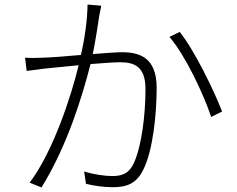

<svg xmlns="http://www.w3.org/2000/svg" viewBox="-20 -800 1040 842"><path d="M768 -660 723 -638C792 -559 874 -385 906 -287L954 -311C919 -402 831 -583 768 -660ZM90 -547 97 -489C120 -492 155 -496 174 -499L325 -514C294 -385 215 -138 110 1L162 22C275 -160 341 -378 377 -519C429 -523 478 -527 507 -527C571 -527 618 -507 618 -409C618 -295 601 -159 567 -85C544 -35 510 -28 472 -28C443 -28 393 -34 349 -48L357 6C387 14 435 21 473 21C532 21 578 8 609 -57C650 -139 667 -296 667 -415C667 -545 595 -571 516 -571C490 -571 441 -567 387 -563C400 -628 411 -702 415 -729C418 -745 421 -761 424 -775L364 -780C363 -710 351 -628 335 -559C269 -553 203 -548 169 -547C140 -546 119 -545 90 -547Z"/></svg>

Font: Noto Sans TC Light
Style: Regular
Weight: 300
Designer: Ryoko NISHIZUKA 西塚涼子 (kana, bopomofo & ideographs); Paul D. Hunt (Latin, Greek & Cyrillic); Sandoll Communications 산돌커뮤니
Foundry: Adobe
Version: Version 2.004;hotconv 1.0.118;makeotfexe 2.5.65603